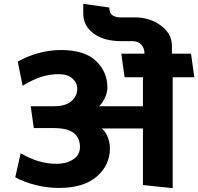

<svg xmlns="http://www.w3.org/2000/svg" viewBox="-20 -958 1026 994"><path d="M546 -919Q546 -890 562 -879Q578 -868 605 -868H676Q757 -868 813.5 -825.5Q870 -783 870 -722V-680H969L986 -558H874V16L720 0V-293H507Q527 -276 538 -247.5Q549 -219 549 -190Q549 -103 481 -44Q413 15 285 15Q225 15 165 0Q105 -15 59 -40L87 -165Q134 -137 180 -123.5Q226 -110 274 -110Q323 -110 358.5 -132.5Q394 -155 394 -197Q394 -243 362.5 -269Q331 -295 256 -295H155L139 -408H260Q320 -408 350 -434.5Q380 -461 380 -499Q380 -529 355 -551.5Q330 -574 284 -574Q239 -574 195 -560.5Q151 -547 97 -514L72 -639Q121 -667 179 -683Q237 -699 296 -699Q418 -699 477 -642.5Q536 -586 536 -505Q536 -480 523.5 -452.5Q511 -425 493 -408H720V-558H625L608 -680H728Q728 -710 711 -727.5Q694 -745 666 -745H603Q516 -746 463.5 -785.5Q411 -825 411 -888V-938Z"/></svg>

Font: Palanquin Dark Medium
Style: Regular
Weight: 500
Designer: Pria Ravichandran
Version: Version 1.001